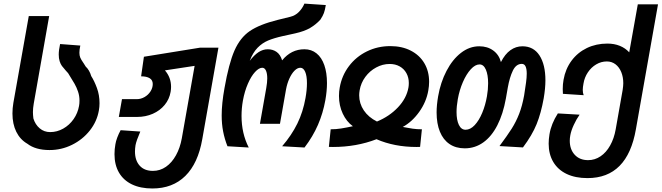

<svg xmlns="http://www.w3.org/2000/svg" viewBox="-20 -814 3666 1064"><path d="M131.5 -17.5Q91.5 -40.5 70.2 -83.8Q49 -127 49 -185Q49 -214 54 -243.5L139.5 -725H252.5L167 -240Q162.5 -214 162.5 -193Q162.5 -178.5 165 -157.5Q175.5 -123.5 200 -102.8Q224.5 -82 258 -82Q296 -82 330.2 -101.2Q364.5 -120.5 387.8 -153.8Q411 -187 418 -227Q420.5 -240 420.5 -256.5Q420.5 -282.5 412.5 -306.2Q404.5 -330 393 -350Q381.5 -370 357.5 -408.5Q357.5 -408.5 344 -423.5Q331 -438 323.2 -448.5Q315.5 -459 310.5 -474.8Q305.5 -490.5 305.5 -512Q305.5 -535.5 313 -570L425 -561.5Q420 -538 420 -522Q420 -506 424.8 -494.8Q429.5 -483.5 442 -465.5Q439.5 -470 455 -445Q465 -436 473 -422.2Q481 -408.5 485.5 -392.5Q503 -365 517.2 -326.2Q531.5 -287.5 531.5 -242Q531.5 -221.5 528 -202.5Q517.5 -141 477.8 -90.8Q438 -40.5 379.2 -11.5Q320.5 17.5 254.5 17.5Q177 17.5 131.5 -17.5Z M614.5 40.5Q614.5 12.5 619.5 -14.5Q622 -31 629.8 -51.8Q637.5 -72.5 648.5 -92.5L757.5 -85Q735.5 -34 731 -9.5Q728 9.5 728 25.5Q728 75 754 104Q780 133 827.5 133Q867 133 899.8 110.2Q932.5 87.5 955.2 46.5Q978 5.5 987.5 -47.5L1058.5 -449L894 -424Q928 -385 928 -332.5Q928 -320 925.5 -305Q918.5 -264 892.5 -232.5Q866.5 -201 826.8 -183.5Q787 -166 739.5 -166H638.5L656 -264.5H738Q760.5 -264.5 781 -276.2Q801.5 -288 814 -307.5Q826.5 -327 826.5 -348.5Q826.5 -370 809.5 -380.5Q792.5 -391 762 -391L777.5 -499.5L1089.5 -550H1190.5L1101 -43Q1077.5 91.5 1007 161Q936.5 230.5 824.5 230.5Q758.5 230.5 711.2 207.8Q664 185 639.2 142.2Q614.5 99.5 614.5 40.5Z M1208.5 -174.5Q1208.5 -240 1224 -325.5Q1248 -462 1279.2 -533.5Q1310.5 -605 1364.2 -641.8Q1418 -678.5 1518 -703.5L1589 -721Q1617 -728 1636.5 -748Q1656 -768 1667 -794L1785.5 -786Q1781 -758 1775 -741.8Q1769 -725.5 1755 -704.5Q1730.5 -678 1698.8 -659.2Q1667 -640.5 1615.5 -629L1547 -614Q1498 -603 1465.8 -589.5Q1433.5 -576 1407.5 -549.5Q1381.5 -523 1364 -477Q1388 -508.5 1412.5 -524.8Q1437 -541 1464 -541Q1491.5 -541 1512.5 -526.5Q1533.5 -512 1543.5 -479.5Q1593.5 -541 1667 -541Q1706 -541 1734.2 -518.2Q1762.5 -495.5 1777.2 -453.2Q1792 -411 1792 -353.5Q1792 -310 1783 -259Q1770 -186.5 1742 -122Q1714 -57.5 1667.5 3.5L1543.5 -3.5Q1596 -64.5 1627.8 -129.2Q1659.5 -194 1673 -271Q1681 -316 1681 -353Q1681 -393.5 1671.2 -416Q1661.5 -438.5 1644.5 -438.5Q1628 -438.5 1612 -422.2Q1596 -406 1583.5 -378.5Q1571 -351 1565 -318L1531.5 -128H1420.5L1455.5 -326Q1461 -357.5 1461 -379.5Q1461 -407 1453.8 -422.8Q1446.5 -438.5 1433.5 -438.5Q1415 -438.5 1393.5 -415.2Q1372 -392 1353.8 -350.2Q1335.5 -308.5 1326 -256Q1318.5 -213.5 1318.5 -171.5Q1318.5 -74.5 1358.5 3.5L1240.5 -3.5Q1224.5 -44 1216.5 -85.5Q1208.5 -127 1208.5 -174.5Z M1935.5 -114.5Q1900.5 -139.5 1879.5 -184.2Q1858.5 -229 1858.5 -282Q1858.5 -307.5 1862.5 -328Q1874 -395 1913.8 -447.5Q1953.5 -500 2013.2 -529.2Q2073 -558.5 2143 -558.5Q2207.5 -558.5 2256.2 -533.5Q2305 -508.5 2331.5 -463.8Q2358 -419 2358 -360.5Q2358 -337.5 2353.5 -312.5Q2342.5 -249 2303.2 -194Q2264 -139 2212 -110.5Q2241.5 -104.5 2266 -101Q2290.5 -97.5 2318 -97.5L2308 0L2288.5 0.5Q2165.5 0.5 2066.5 -42.5Q1955 0.5 1825 0.5L1802.5 0L1812.5 -97.5Q1842 -97.5 1870.2 -102Q1898.5 -106.5 1935.5 -114.5ZM1970.5 -286Q1970.5 -240.5 1996.2 -202.2Q2022 -164 2069 -140.5Q2138 -169 2185.5 -219.2Q2233 -269.5 2243.5 -329Q2245.5 -340.5 2245.5 -354Q2245.5 -384.5 2232.2 -408.5Q2219 -432.5 2195 -446Q2171 -459.5 2139.5 -459.5Q2100.5 -459.5 2064.8 -440.2Q2029 -421 2004.5 -387.8Q1980 -354.5 1973 -313.5Q1970.5 -298.5 1970.5 -286Z M2399.5 -191Q2399.5 -231 2408 -280.5Q2421.5 -358 2454.5 -421.2Q2487.5 -484.5 2534.5 -521Q2581.5 -557.5 2636 -557.5Q2681.5 -557.5 2713.5 -534Q2745.5 -510.5 2756 -470Q2778.5 -514.5 2808.8 -536Q2839 -557.5 2875 -557.5Q2936.5 -557.5 2969.5 -507Q3002.5 -456.5 3002.5 -368.5Q3002.5 -325 2993 -269Q2978.5 -187.5 2953.8 -126.2Q2929 -65 2878 3L2748 -4.5Q2791.5 -63 2815.8 -101.2Q2840 -139.5 2857 -183.2Q2874 -227 2884.5 -285Q2891.5 -329 2895.2 -356.8Q2899 -384.5 2899 -406Q2899 -432 2892.5 -446Q2886 -460 2871.5 -460Q2840 -460 2822 -422.5Q2804 -385 2794 -328.5L2783.5 -268.5Q2768 -182 2736.2 -120Q2704.5 -58 2658.5 -25Q2612.5 8 2555.5 8Q2506 8 2471 -15.8Q2436 -39.5 2417.8 -84.2Q2399.5 -129 2399.5 -191ZM2678.5 -280.5Q2685 -317.5 2685 -352.5Q2685 -399.5 2672.5 -428.2Q2660 -457 2637.5 -457Q2613.5 -457 2589 -430.2Q2564.5 -403.5 2545.2 -359.2Q2526 -315 2517 -264.5Q2510 -225 2510 -193Q2510 -148.5 2523 -121.8Q2536 -95 2560 -95Q2586.5 -95 2610.5 -120.5Q2634.5 -146 2652.2 -188.5Q2670 -231 2678.5 -280.5Z M3020.5 -18Q3020.5 -42.5 3025 -69.5Q3034.5 -128 3071.5 -185.5L3192 -178.5Q3174.5 -154 3159.8 -122Q3145 -90 3140.5 -64.5Q3137.5 -49 3137.5 -34Q3137.5 14 3165 43.8Q3192.5 73.5 3239 73.5Q3276.5 73.5 3308 52.2Q3339.5 31 3361.2 -7.8Q3383 -46.5 3392 -97.5L3430.5 -315.5Q3434 -338.5 3434 -353Q3434 -387 3422.8 -414.5Q3411.5 -442 3390.8 -457.8Q3370 -473.5 3343 -473.5Q3311.5 -473.5 3284 -457.2Q3256.5 -441 3237.8 -413Q3219 -385 3213.5 -351Q3209.5 -330 3209.5 -315.5Q3209.5 -298.5 3214.5 -286.5L3099.5 -294Q3098.5 -312 3098.5 -320.5Q3098.5 -347.5 3103 -372Q3113.5 -432 3147.2 -477.5Q3181 -523 3232.2 -547.8Q3283.5 -572.5 3346 -572.5Q3384 -572.5 3414.8 -560Q3445.5 -547.5 3467 -524L3514.5 -790H3626.5L3504 -98Q3480.5 37.5 3413.5 105.2Q3346.5 173 3235.5 173Q3168.5 173 3120.2 150Q3072 127 3046.2 83.8Q3020.5 40.5 3020.5 -18Z"/></svg>

Font: JuliaMono SemiBoldItalic
Style: Regular
Weight: 600
Italic angle: -9°
Monospace: yes
Designer: cormullion
Foundry: corm
Version: Version 0.049; ttfautohint (v1.8.4)